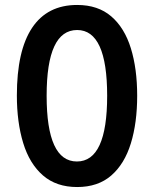

<svg xmlns="http://www.w3.org/2000/svg" viewBox="-20 -744 620 774"><path d="M533 -358Q533 -249 507.5 -166Q482 -83 428.5 -36.5Q375 10 291 10Q207 10 153 -37Q99 -84 73.5 -167.5Q48 -251 48 -359Q48 -540 109.5 -632Q171 -724 291 -724Q375 -724 428.5 -678Q482 -632 507.5 -549.5Q533 -467 533 -358ZM168 -358Q168 -93 290 -93Q412 -93 412 -358Q412 -623 291 -623Q168 -623 168 -358Z"/></svg>

Font: Noto Sans Kannada ExtraCondensed SemiBold
Style: Regular
Weight: 600
Width: 2
Designer: Jelle Bosma - Monotype Design Team
Foundry: Monotype Imaging Inc.
Version: Version 2.005; ttfautohint (v1.8.4.7-5d5b)